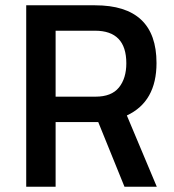

<svg xmlns="http://www.w3.org/2000/svg" viewBox="-20 -705 658 725"><path d="M190 -244V0H79V-685H339Q571 -685 571 -467Q571 -321 459 -269L572 0H450L351 -244ZM457 -466Q457 -589 339 -589H190V-340H341Q401 -340 429 -374.5Q457 -409 457 -466Z"/></svg>

Font: TitilliumWebSemiBold
Style: Bold
Weight: 600
Version: Version 1.001;PS 57.000;hotconv 1.0.70;makeotf.lib2.5.55311